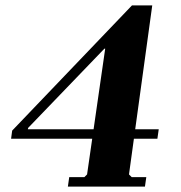

<svg xmlns="http://www.w3.org/2000/svg" viewBox="-20 -690 670 710"><path d="M457 -45 467 -35H521L516 0H231L236 -35H292L302 -45L369 -510H366L84 -217L83 -212H567L562 -177H21L25 -207L468 -670H543Z"/></svg>

Font: Brygada 1918
Style: Bold Italic
Weight: 700
Italic angle: -8°
Designer: Mateusz Machalski | Borys Kosmynka | Przemek Hoffer
Foundry: NIEPODLEGLA 2018
Version: Version 3.006